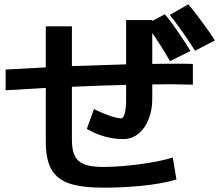

<svg xmlns="http://www.w3.org/2000/svg" viewBox="-20 -860 1015 889"><path d="M461 9Q360 9 302.5 -10Q245 -29 218.5 -75Q192 -121 192 -202V-453L6 -442V-538Q133 -545 192 -548V-738H313V-554L564 -562V-767H685V-763L743 -794Q767 -767 804 -713Q841 -659 862 -624L767 -577Q731 -641 685 -707V-564L765 -565Q847 -565 873 -564V-468L768 -470L685 -469V-401Q685 -350 668 -307.5Q651 -265 620.5 -240.5Q590 -216 551 -216Q464 -216 382 -263L415 -355Q453 -336 488 -324Q523 -312 542 -312Q551 -312 557.5 -334.5Q564 -357 564 -401V-467Q434 -464 313 -458V-212Q313 -165 326.5 -138Q340 -111 371 -99Q402 -87 457 -87Q533 -87 629.5 -100Q726 -113 780 -131L797 -29Q730 -9 639 0Q548 9 461 9ZM766 -791 852 -840Q880 -807 918.5 -754.5Q957 -702 975 -673L883 -625Q860 -662 825 -712Q790 -762 766 -791Z"/></svg>

Font: 카카오 큰글씨 ExtraBold
Style: Regular
Weight: 800
Designer: Park Young-rak; Lee Sang-min; Kim Jung-jin; Min Bon; Park Min-gyu;
Foundry: Kakao Corporation
Version: Version 2.003